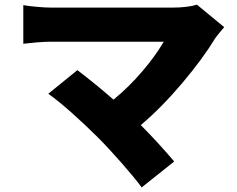

<svg xmlns="http://www.w3.org/2000/svg" viewBox="-20 -730 1017 825"><path d="M905.3 -566.4Q850.6 -476.6 762.7 -372.6Q674.8 -268.6 585 -192.4Q658.2 -119.1 728.5 -36.1L588.9 75.2Q557.6 33.2 502.4 -29.8Q447.3 -92.8 397.5 -142.6Q349.6 -190.4 290 -243.7Q230.5 -296.9 187.5 -327.1L312.5 -428.7Q395.5 -365.2 467.8 -301.8Q534.2 -356.4 591.3 -423.3Q648.4 -490.2 683.6 -550.8H200.2Q173.8 -550.8 138.2 -547.9Q102.5 -544.9 80.1 -542V-708Q99.6 -704.1 137.7 -700.7Q175.8 -697.3 200.2 -697.3H718.8Q786.1 -697.3 826.2 -710L943.4 -613.3Q937.5 -606.4 924.8 -591.3Q912.1 -576.2 905.3 -566.4Z"/></svg>

Font: Min Sans Black
Style: Regular
Weight: 900
Designer: Jinseong-Kim, NotoSansCJK, Nunito
Foundry: Jinseong-Kim
Version: Version 1.000